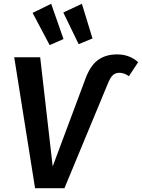

<svg xmlns="http://www.w3.org/2000/svg" viewBox="-20 -993 749 1013"><path d="M55 -691H192L258 -115L428 -570Q454 -644 495 -675Q536 -706 598 -706Q663 -706 709 -665L660 -591Q635 -609 610 -609Q589 -609 575.5 -596.5Q562 -584 549 -552L320 0H165ZM315 -787 242 -755 152 -925 250 -973ZM468 -790 395 -760 314 -927 412 -973Z"/></svg>

Font: FiraGO Medium
Style: Italic
Weight: 500
Italic angle: -8°
Designer: bBox Type GmbH
Foundry: bBox Type GmbH
Version: Version 1.001